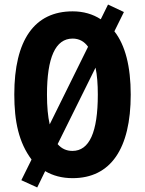

<svg xmlns="http://www.w3.org/2000/svg" viewBox="-20 -775 638 846"><path d="M556 -358C556 -482 532 -576 484 -637L526 -722L456 -755L424 -690C389 -713 347 -725 300 -725C132 -725 43 -599 43 -359C43 -239 63 -147 119 -72L74 19L144 51L179 -21C213 -1 253 10 300 10C467 10 556 -119 556 -358ZM187 -358C187 -521 224 -605 300 -605C328 -605 351 -593 368 -569L199 -227C191 -262 187 -305 187 -358ZM411 -358C411 -193 374 -110 299 -110C273 -110 251 -120 234 -140L401 -477C408 -444 411 -404 411 -358Z"/></svg>

Font: Noto Sans Oriya ExtCond Bold
Style: Bold
Weight: 700
Width: 2
Designer: Amélie Bonet and Sol Matas
Foundry: Google LLC
Version: Version 2.006